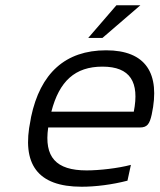

<svg xmlns="http://www.w3.org/2000/svg" viewBox="-20 -700 606 729"><path d="M556 -265C590 -422 533 -509 383 -509C228 -509 133 -422 98 -256L96 -244C61 -77 122 9 290 9C343 9 406 1 464 -14L477 -74C428 -61 357 -53 309 -53C192 -53 147 -104 163 -216H511C539 -216 548 -229 556 -265ZM175 -276C205 -392 265 -447 369 -447C475 -447 510 -388 488 -276ZM315 -556H369L513 -680H422Z"/></svg>

Font: LT Wave Text Light Italic
Style: Regular
Weight: 300
Designer: Daniel Lyons
Version: Version 2.5 (Glyphs App)